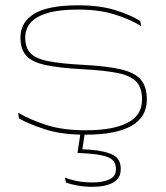

<svg xmlns="http://www.w3.org/2000/svg" viewBox="-20 -508 640 742"><path d="M310 12.5Q218.5 12.5 155.5 -7.8Q92.5 -28 53 -50.5L50 -72Q100.5 -43.5 162.8 -24Q225 -4.5 311 -4.5Q417 -4.5 473 -33.5Q529 -62.5 529 -123Q529 -167.5 507.8 -191.2Q486.5 -215 436.2 -225.5Q386 -236 298.5 -240.5Q207 -245.5 154.8 -257Q102.5 -268.5 80.8 -293.5Q59 -318.5 59 -363Q59 -422.5 112.5 -455Q166 -487.5 282.5 -487.5Q366.5 -487.5 427.5 -468.2Q488.5 -449 522 -426.5L525.5 -407Q484 -433 423.8 -452Q363.5 -471 281.5 -471Q209 -471 164 -457.8Q119 -444.5 98.2 -420.2Q77.5 -396 77.5 -363Q77.5 -324 97.5 -302.8Q117.5 -281.5 166 -271.8Q214.5 -262 300 -257.5Q395.5 -252.5 449.2 -239.5Q503 -226.5 525.2 -199.2Q547.5 -172 547.5 -123Q547.5 -55 487.2 -21.2Q427 12.5 310 12.5ZM308.5 0 297 78.5 294.5 69Q303 69.5 311.2 69.5Q319.5 69.5 328.5 70.5Q388 75.5 417.2 91Q446.5 106.5 446.5 143.5V147Q446.5 181 417.2 197.5Q388 214 336.5 214Q307 214 279.8 209Q252.5 204 235.5 198L230.5 178Q254 187.5 280.5 192.2Q307 197 336.5 197Q379.5 197 403.8 184.8Q428 172.5 428 148V144.5Q428 114.5 402.8 102Q377.5 89.5 322 85.5Q312.5 85 302 84.2Q291.5 83.5 279.5 83L292 0Z"/></svg>

Font: Anek Latin Expanded Thin
Style: Regular
Weight: 250
Width: 7
Designer: Yesha Goshar
Foundry: Ek Type
Version: Version 1.003